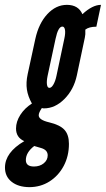

<svg xmlns="http://www.w3.org/2000/svg" viewBox="-58 -575 436 791"><path d="M62.5 196Q109 196 146 172.5Q183 149 204.5 108.5Q226 68 226 17.5Q226 -20 207.5 -40.2Q189 -60.5 144.5 -71Q101.5 -81 101.5 -100Q101.5 -111 114.5 -130Q118.5 -128.5 123 -128.5Q169 -128.5 207.5 -167.2Q246 -206 258.5 -264L291.5 -420Q293 -428 293.5 -434Q294 -440 293.5 -453Q309 -465 339 -465L358 -555Q323 -555 281.5 -516.5Q265 -555 217.5 -555Q172.5 -555 137 -516.8Q101.5 -478.5 87.5 -414.5L56 -269.5Q48.5 -234.5 52.8 -206.2Q57 -178 73.5 -148.5Q43.5 -129.5 25.8 -101.8Q8 -74 8 -45.5Q8 -8.5 42 6.5Q-37.5 53 -37.5 115.5Q-37.5 152 -10.2 173.8Q17 195.5 62.5 196ZM145.5 -213Q137.5 -213 135.5 -226.5Q133.5 -240 138 -262L171 -415.5Q181.5 -465.5 199 -465.5Q207.5 -465.5 209.8 -451.8Q212 -438 207 -415.5L174.5 -262Q170 -240.5 162 -226.8Q154 -213 145.5 -213ZM82 111Q48.5 111 48.5 84.5Q48.5 53 83 26.5L112 35Q138.5 43 138.5 65Q138.5 84.5 122.2 97.8Q106 111 82 111Z"/></svg>

Font: League Gothic SemiCondensed Italic
Style: Regular
Weight: 400
Width: 4
Designer: The League of Moveable Type
Version: Version 1.600; ttfautohint (v1.8.3)